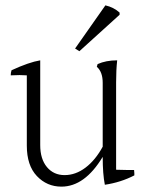

<svg xmlns="http://www.w3.org/2000/svg" viewBox="-20 -784 569 716"><path d="M426 -729 276 -593 260 -603 373 -764Q404 -757 426 -737ZM413 -477V-151Q442 -150 457 -150Q472 -150 480 -150Q481 -142 481 -137.5Q481 -133 481 -130Q431 -104 371 -95Q363 -135 363 -199Q296 -88 209 -88Q155 -88 117.5 -127.5Q80 -167 80 -241V-503Q68 -504 53 -504Q38 -504 20 -503Q20 -513 23 -522Q88 -552 130 -559V-243Q130 -191 155 -161Q180 -131 221 -131Q262 -131 299 -159Q336 -187 363 -237V-475Q363 -516 341 -535Q343 -543 344 -545Q375 -559 417 -559Q413 -523 413 -477Z"/></svg>

Font: Halant Light
Style: Regular
Weight: 300
Designer: Hitesh Malaviya (Devanagari), Satya Rajpurohit (Latin)
Foundry: Indian Type Foundry
Version: Version 1.101;PS 1.0;hotconv 1.0.78;makeotf.lib2.5.61930; tt